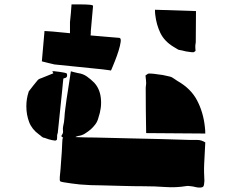

<svg xmlns="http://www.w3.org/2000/svg" viewBox="-20 -801 1040 867"><path d="M181 -661Q201 -660 219 -658.5Q237 -657 255 -655Q266 -654 276 -653Q286 -652 296 -651V-701Q298 -721 300 -741Q302 -761 303 -781H351Q368 -781 385.5 -779.5Q403 -778 400 -772Q398 -744 395 -716Q392 -688 390 -660Q390 -656 390 -651Q390 -646 389 -641Q421 -638 453.5 -635.5Q486 -633 519 -630Q527 -629 525 -612.5Q523 -596 515.5 -572Q508 -548 499 -525.5Q490 -503 484.5 -490Q479 -477 480 -483Q470 -484 461 -485.5Q452 -487 442 -488Q388 -494 334 -499Q280 -504 226 -510Q212 -513 198 -516.5Q184 -520 169 -524ZM865 -751Q865 -716 864.5 -680.5Q864 -645 864 -610Q864 -606 863 -603Q862 -600 862 -596Q862 -591 862 -585.5Q862 -580 863 -571Q862 -571 859.5 -568.5Q857 -566 853 -565Q845 -565 836 -566.5Q827 -568 819 -569Q811 -571 803 -573Q795 -575 787 -576Q784 -577 782 -578.5Q780 -580 778 -581Q774 -583 770.5 -585.5Q767 -588 763 -590Q722 -615 704 -652.5Q686 -690 681 -735Q680 -740 680 -746Q680 -752 680 -757ZM151 -440Q154 -443 159.5 -445.5Q165 -448 169 -449Q182 -454 195 -459.5Q208 -465 221 -470Q221 -471 216 -479Q220 -479 222.5 -479.5Q225 -480 228 -479Q239 -478 249 -476.5Q259 -475 270 -473Q275 -472 279 -470.5Q283 -469 283 -462Q284 -450 271 -448Q270 -448 269 -447.5Q268 -447 266 -446Q265 -434 263.5 -421.5Q262 -409 261 -395Q256 -347 251 -298.5Q246 -250 241 -202Q240 -199 239.5 -196.5Q239 -194 238 -191Q238 -187 238 -182.5Q238 -178 237 -170Q237 -170 234 -168Q231 -166 229 -166Q213 -168 200 -172Q193 -174 187 -176.5Q181 -179 174 -180Q173 -181 171 -182.5Q169 -184 167 -185Q165 -187 162 -189.5Q159 -192 156 -194Q124 -217 111.5 -250Q99 -283 99 -321Q99 -355 109 -385Q109 -388 112 -391Q121 -403 131 -415.5Q141 -428 151 -440ZM907 -158Q906 -134 904.5 -109.5Q903 -85 902 -61Q901 -41 901.5 -22Q902 -3 903 16Q902 35 898.5 40.5Q895 46 881 46Q871 46 862 43.5Q853 41 843 40Q839 40 833.5 39Q828 38 823 39Q774 47 726.5 43.5Q679 40 629 40Q582 40 534 38.5Q486 37 438 36Q414 36 389 35Q364 34 341 32Q322 30 303.5 27.5Q285 25 267 22Q254 20 251.5 17Q249 14 250 -2Q252 -20 253.5 -38.5Q255 -57 256 -74Q258 -94 259 -115Q260 -136 261 -156Q261 -175 265 -180Q261 -181 258.5 -184Q256 -187 259 -191Q266 -200 264.5 -210Q263 -220 265 -230Q270 -250 271 -270Q272 -290 275 -311Q280 -352 287 -394Q294 -436 300 -479Q309 -477 317 -474.5Q325 -472 332 -471Q355 -468 372.5 -455.5Q390 -443 405 -428Q430 -401 435 -361Q438 -337 435 -314Q432 -291 424 -268Q420 -252 410.5 -239.5Q401 -227 390 -217Q378 -207 364 -198Q350 -189 333 -187Q330 -186 326.5 -185Q323 -184 320 -182Q342 -181 364.5 -180.5Q387 -180 409 -180Q451 -179 493 -178Q535 -177 576 -176Q643 -175 708.5 -173Q774 -171 840 -169Q856 -169 872.5 -169Q889 -169 907 -158ZM905 -229Q906 -221 906.5 -213.5Q907 -206 907 -198L640 -200Q639 -251 638.5 -302.5Q638 -354 638 -405Q638 -410 639 -415Q640 -420 640 -424Q640 -436 637 -460Q639 -461 643 -464.5Q647 -468 652 -469Q664 -469 676.5 -467.5Q689 -466 702 -464Q714 -463 725.5 -460Q737 -457 748 -455Q752 -454 755 -452.5Q758 -451 761 -449Q766 -445 771.5 -442Q777 -439 782 -435Q842 -401 870 -347.5Q898 -294 905 -229Z"/></svg>

Font: Palette Mosaic
Style: Regular
Weight: 400
Designer: Shibuyafont
Version: Version 1.001